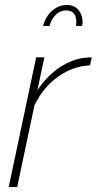

<svg xmlns="http://www.w3.org/2000/svg" viewBox="-20 -750 388 770"><path d="M125 -520H158L130 -388Q170 -448 222 -481.5Q274 -515 327 -519Q333 -520 338.5 -520Q344 -520 348 -519L341 -488Q273 -485 213 -442.5Q153 -400 118 -327L49 0H15ZM153 -646Q158 -668 171.5 -687.5Q185 -707 205 -718.5Q225 -730 248 -730Q279 -730 295 -709.5Q311 -689 311 -663Q311 -658 310.5 -654Q310 -650 309 -646H285Q285 -650 285.5 -653.5Q286 -657 286 -661Q286 -708 246 -708Q220 -708 202 -689Q184 -670 179 -646Z"/></svg>

Font: Raleway Thin ExtraLight
Style: Italic
Weight: 250
Italic angle: -12°
Version: Version 4.026